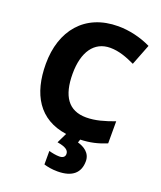

<svg xmlns="http://www.w3.org/2000/svg" viewBox="-171 -831 985 1177"><g transform="rotate(20 321.5 -242.0)"><path d="M490 122C490 67 445 41 405 30L412 9C474 7 526 -5 581 -28V-172C516 -148 459 -131 399 -131C283 -131 230 -210 230 -355C230 -497 289 -583 394 -583C450 -583 503 -563 556 -538L609 -674C541 -707 465 -724 395 -724C176 -724 55 -572 55 -356C55 -158 136 -20 319 6L287 72C343 81 363 97 363 121C363 141 348 150 326 150C305 150 279 145 258 139V227C280 234 310 240 347 240C445 240 490 196 490 122Z"/></g></svg>

Font: Noto Sans Ethiopic ExtraBold
Style: Regular
Weight: 800
Designer: Monotype Design Team
Foundry: Monotype Imaging Inc.
Version: Version 2.102